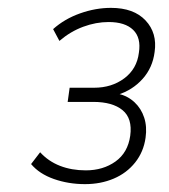

<svg xmlns="http://www.w3.org/2000/svg" viewBox="-20 -729 430 488"><path d="M196 -261Q154 -261 117 -274Q80 -287 59 -312L82 -342Q103 -319 132.5 -307.5Q162 -296 198 -296Q242 -296 273.5 -318.5Q305 -341 311 -384Q317 -428 291.5 -449Q266 -470 217 -470H152L157 -506H219Q264 -506 296 -530Q328 -554 333 -595Q339 -633 318.5 -653Q298 -673 256 -673Q224 -673 191.5 -661Q159 -649 131 -625L115 -655Q144 -681 183.5 -695Q223 -709 262 -709Q320 -709 350 -677Q380 -645 373 -597Q368 -557 342.5 -528.5Q317 -500 279 -488L280 -491Q305 -485 322 -469Q339 -453 346.5 -430Q354 -407 350 -379Q345 -343 323.5 -316Q302 -289 269 -275Q236 -261 196 -261Z"/></svg>

Font: Nunito Sans 10pt SemiCondensed ExtraLight
Style: Italic
Weight: 250
Width: 4
Italic angle: -9°
Designer: Vernon Adams
Foundry: Vernon Adams
Version: Version 3.101;gftools[0.9.27]